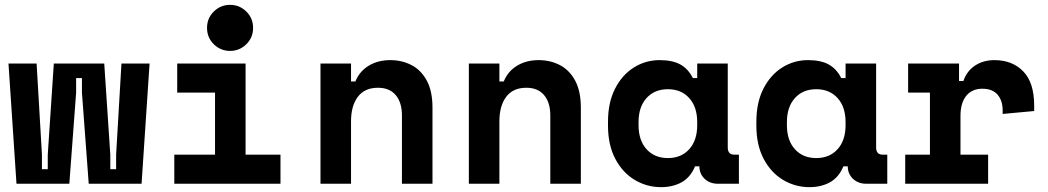

<svg xmlns="http://www.w3.org/2000/svg" viewBox="-20 -758 4324 792"><path d="M48 0 15 -496H131L153 -120V-60H177V-120L202 -496H410L435 -120V-60H459V-120L481 -496H597L564 0H346L318 -376V-436H294V-376L266 0Z M929 -548Q890 -548 862 -575.5Q834 -603 834 -643Q834 -683 862 -710.5Q890 -738 929 -738Q968 -738 996 -710.5Q1024 -683 1024 -643Q1024 -603 996 -575.5Q968 -548 929 -548ZM699 0V-120H867V-376H711V-496H993V-120H1137V0Z M1302 0V-496H1428V-422H1446Q1463 -464 1501 -487Q1539 -510 1590 -510Q1638 -510 1677.5 -489.5Q1717 -469 1740.5 -425.5Q1764 -382 1764 -314V0H1638V-282Q1638 -335 1612.5 -365.5Q1587 -396 1539 -396Q1484 -396 1456 -358.5Q1428 -321 1428 -258V0Z M1914 0V-496H2040V-422H2058Q2075 -464 2113 -487Q2151 -510 2202 -510Q2250 -510 2289.5 -489.5Q2329 -469 2352.5 -425.5Q2376 -382 2376 -314V0H2250V-282Q2250 -335 2224.5 -365.5Q2199 -396 2151 -396Q2096 -396 2068 -358.5Q2040 -321 2040 -258V0Z M2707 14Q2648 14 2598 -16Q2548 -46 2518 -103Q2488 -160 2488 -240V-256Q2488 -335 2517 -392Q2546 -449 2594.5 -479.5Q2643 -510 2701 -510Q2754 -510 2786.5 -492Q2819 -474 2838 -436H2856V-496H2982V-150Q2982 -120 3009 -120H3028V0H2942Q2908 0 2886.5 -20.5Q2865 -41 2865 -72H2847Q2828 -26 2791.5 -6Q2755 14 2707 14ZM2735 -106Q2790 -106 2823 -142.5Q2856 -179 2856 -242V-254Q2856 -317 2823 -353.5Q2790 -390 2735 -390Q2680 -390 2647 -353.5Q2614 -317 2614 -254V-242Q2614 -179 2647 -142.5Q2680 -106 2735 -106Z M3319 14Q3260 14 3210 -16Q3160 -46 3130 -103Q3100 -160 3100 -240V-256Q3100 -335 3129 -392Q3158 -449 3206.5 -479.5Q3255 -510 3313 -510Q3366 -510 3398.5 -492Q3431 -474 3450 -436H3468V-496H3594V-150Q3594 -120 3621 -120H3640V0H3554Q3520 0 3498.5 -20.5Q3477 -41 3477 -72H3459Q3440 -26 3403.5 -6Q3367 14 3319 14ZM3347 -106Q3402 -106 3435 -142.5Q3468 -179 3468 -242V-254Q3468 -317 3435 -353.5Q3402 -390 3347 -390Q3292 -390 3259 -353.5Q3226 -317 3226 -254V-242Q3226 -179 3259 -142.5Q3292 -106 3347 -106Z M3714 0V-120H3816V-376H3726V-496H3936V-424H3954Q3968 -465 4002 -487.5Q4036 -510 4082 -510Q4156 -510 4201 -463.5Q4246 -417 4246 -322V-300L4116 -288V-302Q4116 -343 4095 -367.5Q4074 -392 4032 -392Q3990 -392 3966 -363Q3942 -334 3942 -280V-120H4056V0Z"/></svg>

Font: Space Mono
Style: Bold
Weight: 700
Monospace: yes
Designer: Colophon Foundry + Benjamin Critton
Foundry: Colophon Foundry & Benjamin Critton
Version: Version 1.003; ttfautohint (v1.8.4.7-5d5b)